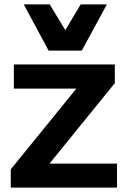

<svg xmlns="http://www.w3.org/2000/svg" viewBox="-20 -853 586 873"><path d="M29 0ZM512 -109V0H29V-83L327 -450H43V-560H502V-475L205 -109ZM466 -833 352 -623H201L88 -833H206L277 -716L347 -833Z"/></svg>

Font: Martel Sans ExtraBold
Style: Regular
Weight: 800
Designer: Dan Reynolds and Mathieu Réguer
Foundry: Dan Reynolds and Mathieu Réguer
Version: Version 1.002; ttfautohint (v1.1) -l 5 -r 5 -G 72 -x 0 -D la